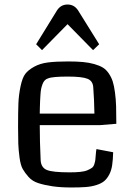

<svg xmlns="http://www.w3.org/2000/svg" viewBox="-20 -823 597 850"><path d="M60 0ZM495 -275Q436 -270 422 -269H156Q156 -198 160 -113Q162 -81 187.5 -70.5Q213 -60 288 -60Q315 -60 335 -62Q355 -64 367.5 -69.5Q380 -75 387 -80Q394 -85 397.5 -96Q401 -107 402 -115Q403 -123 404 -138Q405 -153 407 -163L481 -149Q480 -115 476.5 -91.5Q473 -68 463.5 -50Q454 -32 441.5 -21.5Q429 -11 407.5 -4Q386 3 360 5Q334 7 296 7Q247 7 211 1.5Q175 -4 149 -12.5Q123 -21 106.5 -39.5Q90 -58 80.5 -75Q71 -92 66.5 -125.5Q62 -159 61 -186Q60 -213 60 -261Q60 -328 61.5 -365.5Q63 -403 71 -441Q79 -479 92 -496Q105 -513 131 -527.5Q157 -542 192 -546.5Q227 -551 282 -551Q319 -551 346.5 -548.5Q374 -546 397 -539.5Q420 -533 435 -524Q450 -515 461.5 -498Q473 -481 479 -462.5Q485 -444 489 -414Q493 -384 494 -353Q495 -322 495 -275ZM156 -320H398Q397 -382 393 -434Q392 -464 368 -474Q344 -484 281 -484Q211 -484 193 -476Q185 -474 178.5 -467.5Q172 -461 168 -450Q164 -439 162 -429Q160 -419 159 -402Q158 -385 157.5 -375.5Q157 -366 156.5 -346.5Q156 -327 156 -320ZM279 -716 166 -601 140 -627 233 -778Q250 -803 279 -803Q308 -803 325 -778L419 -627L392 -601Z"/></svg>

Font: Myanmar Chatu
Style: Regular
Weight: 400
Designer: Danh Hong
Foundry: Google Inc.
Version: Version 2.00 November 20, 2015